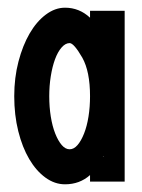

<svg xmlns="http://www.w3.org/2000/svg" viewBox="-20 -474 369 499"><path d="M304 -446V-2H214V-19Q187 5 149 5Q122 5 98 -12.5Q74 -30 56 -60.5Q38 -91 27.5 -133Q17 -175 17 -224Q17 -272 28 -314Q39 -356 57 -387Q75 -418 99 -436Q123 -454 149 -454Q186 -454 214 -428V-446ZM248 -68Q248 -67 247 -67H250ZM194 -324Q172 -362 161 -362Q150 -362 140 -350.5Q130 -339 123 -320Q116 -301 112 -276Q108 -251 108 -224Q108 -196 112 -171Q116 -146 123.5 -127Q131 -108 140.5 -97Q150 -86 161 -86Q172 -86 181.5 -97Q191 -108 198.5 -127Q206 -146 210 -171Q214 -196 214 -224Q214 -288 194 -324Z"/></svg>

Font: Fundamental  Brigade Condensed
Style: Regular
Weight: 400
Width: 3
Designer: Peter Wiegel, original typeface by Carl Albert Fahrenwaldt 1901
Foundry: Peter Wiegel
Version: Version 0.000 2012 initial release